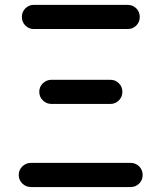

<svg xmlns="http://www.w3.org/2000/svg" viewBox="-20 -756 652 776"><path d="M105.5 0Q85 0 70.3 -14.2Q55.7 -28.3 55.7 -48.8Q55.7 -69.3 70.3 -83.5Q85 -97.7 105.5 -97.7H507.8Q528.3 -97.7 542.5 -83.5Q556.6 -69.3 556.6 -48.8Q556.6 -28.3 542.5 -14.2Q528.3 0 507.8 0ZM188.5 -335.9Q168 -335.9 153.3 -350.1Q138.7 -364.3 138.7 -384.8Q138.7 -405.3 153.3 -419.4Q168 -433.6 188.5 -433.6H425.8Q446.3 -433.6 460.4 -419.4Q474.6 -405.3 474.6 -384.8Q474.6 -364.3 460.4 -350.1Q446.3 -335.9 425.8 -335.9ZM116.2 -638.7Q96.7 -638.7 82.5 -652.8Q68.4 -667 68.4 -687.5Q68.4 -708 82.5 -722.2Q96.7 -736.3 116.2 -736.3H496.1Q516.6 -736.3 530.8 -722.2Q544.9 -708 544.9 -687.5Q544.9 -667 530.8 -652.8Q516.6 -638.7 496.1 -638.7Z"/></svg>

Font: Gen Jyuu Gothic Medium
Style: Regular
Weight: 500
Designer: [Source Han Sans]
Ryoko NISHIZUKA  (kana & ideographs); Paul D. Hunt (Latin, Greek & Cyrillic); Wenlong ZHANG  (bopomofo
Version: Version 1.002.20150607